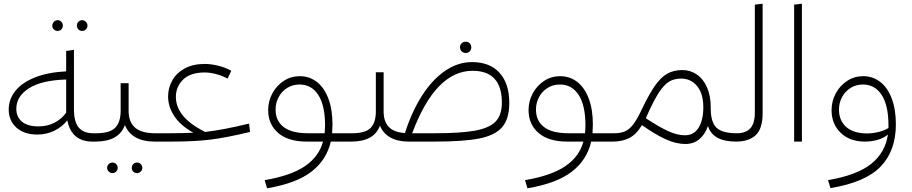

<svg xmlns="http://www.w3.org/2000/svg" viewBox="-20 -764 4920 1036"><path d="M513 -22 493 0H479Q366 0 343 -115Q317 -80 274 -59Q231 -38 182 -38Q110 -38 68.5 -75.5Q27 -113 27 -173Q27 -228 62.5 -273Q98 -318 168 -346Q238 -374 337 -379V-489L379 -495V-175Q379 -106 405 -75.5Q431 -45 483 -45H497ZM337 -156V-335Q204 -331 136 -287.5Q68 -244 68 -177Q68 -134 98 -108Q128 -82 188 -82Q236 -82 275 -102.5Q314 -123 337 -156ZM262 -626Q262 -637 270.5 -646Q279 -655 291 -655Q303 -655 311 -646.5Q319 -638 319 -626Q319 -614 311 -605.5Q303 -597 291 -597Q279 -597 270.5 -605.5Q262 -614 262 -626ZM395 -626Q395 -638 403 -646.5Q411 -655 423 -655Q435 -655 443.5 -646Q452 -637 452 -626Q452 -614 443.5 -605.5Q435 -597 423 -597Q411 -597 403 -605.5Q395 -614 395 -626Z M833 -23 813 0Q753 0 712.5 -22.5Q672 -45 654 -89Q637 -44 597.5 -22Q558 0 493 0L473 -23L498 -45Q573 -45 602 -75Q631 -105 631 -166V-315H674V-166Q674 -106 708.5 -75.5Q743 -45 817 -45ZM558 142Q558 130 566.5 121.5Q575 113 587 113Q599 113 607 121.5Q615 130 615 142Q615 153 607 161.5Q599 170 587 170Q575 170 566.5 161.5Q558 153 558 142ZM691 142Q691 130 699 121.5Q707 113 719 113Q731 113 739.5 121.5Q748 130 748 142Q748 153 739.5 161.5Q731 170 719 170Q707 170 699 162Q691 154 691 142Z M1329 -52Q1200 -21 1114 -10.5Q1028 0 905 0H813L793 -23L817 -45H896Q968 -45 1023 -48Q955 -86 921 -136.5Q887 -187 887 -244Q887 -290 909.5 -330Q932 -370 976.5 -394.5Q1021 -419 1085 -419Q1117 -419 1155.5 -410Q1194 -401 1228 -382L1208 -340Q1178 -356 1145 -364.5Q1112 -373 1085 -373Q1008 -373 968.5 -335Q929 -297 929 -241Q929 -188 966 -141.5Q1003 -95 1086 -52Q1178 -62 1324 -97Z M1875 0H1765Q1742 100 1659.5 163Q1577 226 1421 252L1408 208Q1550 184 1625.5 132.5Q1701 81 1723 0H1636Q1535 0 1481 -46.5Q1427 -93 1427 -170Q1427 -218 1449.5 -260Q1472 -302 1511 -327.5Q1550 -353 1597 -353Q1649 -353 1689 -322.5Q1729 -292 1751.5 -233Q1774 -174 1774 -92Q1774 -75 1772 -45H1879L1895 -23ZM1643 -45H1732Q1734 -73 1734 -87Q1734 -195 1697.5 -251.5Q1661 -308 1596 -308Q1559 -308 1529.5 -289.5Q1500 -271 1483.5 -240Q1467 -209 1467 -173Q1467 -112 1510.5 -78.5Q1554 -45 1643 -45Z M2462 -509Q2462 -522 2471 -530.5Q2480 -539 2493 -539Q2506 -539 2514.5 -530.5Q2523 -522 2523 -509Q2523 -496 2514.5 -487Q2506 -478 2493 -478Q2480 -478 2471 -487Q2462 -496 2462 -509ZM2728 -209Q2728 -123 2690 -78.5Q2652 -34 2567.5 -17Q2483 0 2326 0H2184Q2127 0 2087.5 -21.5Q2048 -43 2030 -86Q1999 0 1875 0L1855 -23L1880 -45Q1952 -45 1980 -74Q2008 -103 2008 -163V-374H2050V-163Q2050 -108 2078 -79Q2106 -50 2165 -46Q2202 -162 2257.5 -248.5Q2313 -335 2382 -382Q2451 -429 2527 -429Q2623 -429 2675.5 -371Q2728 -313 2728 -209ZM2688 -210Q2688 -382 2530 -382Q2330 -382 2204 -45H2326Q2466 -45 2543 -59Q2620 -73 2654 -108Q2688 -143 2688 -210Z M3280 0H3170Q3147 100 3064.5 163Q2982 226 2826 252L2813 208Q2955 184 3030.5 132.5Q3106 81 3128 0H3041Q2940 0 2886 -46.5Q2832 -93 2832 -170Q2832 -218 2854.5 -260Q2877 -302 2916 -327.5Q2955 -353 3002 -353Q3054 -353 3094 -322.5Q3134 -292 3156.5 -233Q3179 -174 3179 -92Q3179 -75 3177 -45H3284L3300 -23ZM3048 -45H3137Q3139 -73 3139 -87Q3139 -195 3102.5 -251.5Q3066 -308 3001 -308Q2964 -308 2934.5 -289.5Q2905 -271 2888.5 -240Q2872 -209 2872 -173Q2872 -112 2915.5 -78.5Q2959 -45 3048 -45Z M3972 -23 3952 0Q3826 0 3800 -84Q3784 -38 3753 -12.5Q3722 13 3678 13Q3628 13 3571 -13Q3514 -39 3444 -89Q3413 -38 3375 -19Q3337 0 3287 0H3280L3260 -23L3284 -45H3294Q3330 -45 3354 -56Q3378 -67 3399 -95.5Q3420 -124 3445 -178Q3484 -259 3515 -303Q3546 -347 3580.5 -366.5Q3615 -386 3662 -386Q3705 -386 3740 -362Q3775 -338 3795 -292.5Q3815 -247 3815 -185V-179Q3815 -105 3846 -75Q3877 -45 3956 -45ZM3775 -185Q3775 -259 3741.5 -299.5Q3708 -340 3655 -340Q3617 -340 3589.5 -323Q3562 -306 3534.5 -263.5Q3507 -221 3470 -138Q3466 -130 3465 -126Q3536 -79 3585 -56.5Q3634 -34 3676 -34Q3724 -34 3749.5 -75Q3775 -116 3775 -185Z M3932 -23 3956 -45Q4004 -45 4028.5 -71.5Q4053 -98 4053 -157V-739L4095 -744V-154Q4095 -69 4057.5 -34.5Q4020 0 3952 0Z M4265 0V-739L4307 -744V0Z M4814 -93Q4814 49 4732 134.5Q4650 220 4461 251L4448 208Q4605 181 4681 120Q4757 59 4771 -38Q4749 -19 4716 -9.5Q4683 0 4647 0Q4565 0 4516 -47.5Q4467 -95 4467 -170Q4467 -218 4489.5 -260Q4512 -302 4551 -327.5Q4590 -353 4637 -353Q4689 -353 4729 -322.5Q4769 -292 4791.5 -233Q4814 -174 4814 -93ZM4774 -73V-87Q4774 -195 4737.5 -251.5Q4701 -308 4636 -308Q4599 -308 4569.5 -289.5Q4540 -271 4523.5 -240Q4507 -209 4507 -173Q4507 -113 4546.5 -78.5Q4586 -44 4659 -44Q4687 -44 4719 -51.5Q4751 -59 4774 -73Z"/></svg>

Font: FiraGO ExtraLight
Style: Regular
Weight: 200
Designer: bBox Type
Foundry: bBox Type GmbH
Version: Version 1.001